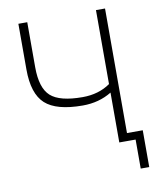

<svg xmlns="http://www.w3.org/2000/svg" viewBox="-95 -806 881 1043"><g transform="rotate(-10 345.5 -285.0)"><path d="M127 -482Q127 -367 177 -322Q227 -277 353 -277Q442 -277 506 -322V-730H556V-43H643V160H596V0H556H536H506V-275Q436 -232 346 -232Q201 -232 139.5 -288Q78 -344 78 -478V-730H127Z"/></g></svg>

Font: M PLUS 1p Light
Style: Regular
Weight: 300
Version: Version 1.061